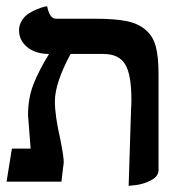

<svg xmlns="http://www.w3.org/2000/svg" viewBox="-20 -582 555 615"><path d="M392.1 13.2 399.9 -235.8Q400.9 -244.6 400.9 -262.2Q400.9 -343.8 380.6 -376.5Q360.4 -409.2 311 -409.2H206.1Q155.8 -315.9 155.8 -256.8Q155.8 -211.9 172.9 -137.2Q185.1 -75.7 184.1 -61Q183.1 -51.8 180.4 -30.8Q177.7 -9.8 176.8 0H1L18.1 -106H78.1Q77.6 -110.4 75.2 -143.1Q74.2 -155.3 73 -172.1Q71.8 -189 70.8 -200Q69.8 -210.9 69.8 -213.9Q69.8 -268.1 87.4 -312.7Q105 -357.4 137.2 -409.2Q93.8 -409.2 67.4 -430.9Q41 -452.6 41 -484.9Q41 -502.4 50.3 -516.8Q59.6 -531.2 72.8 -539.3Q85.9 -547.4 99.1 -552.7Q112.3 -558.1 121.6 -560.1L130.9 -562Q139.2 -522 159.2 -522H284.2Q347.2 -522 384.5 -514.6Q421.9 -507.3 446 -486.8Q470.2 -466.3 479 -433.1Q487.8 -399.9 487.8 -344.2V-37.1Q487.8 -17.1 463.9 -4.6Q439.9 7.8 416 10.7Z"/></svg>

Font: Linux Libertine G
Style: Bold
Weight: 700
Designer: Philipp H. Poll
Foundry: Philipp H. Poll
Version: Version 5.0.3